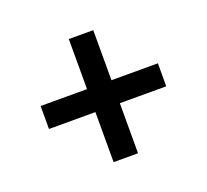

<svg xmlns="http://www.w3.org/2000/svg" viewBox="-83 -621 668 620"><g transform="rotate(-20 251.0 -310.5)"><path d="M293 -522V-99H209V-522ZM452.5 -271H49.5V-350H452.5Z"/></g></svg>

Font: Anek Devanagari Medium
Style: Regular
Weight: 500
Designer: Kailash Malviya (Devanagari) & Yesha Goshar (Latin)
Foundry: Ek Type
Version: Version 1.003